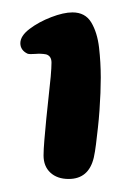

<svg xmlns="http://www.w3.org/2000/svg" viewBox="-20 -608 202 302"><path d="M88 -326.5Q70 -326.5 59.2 -336.5Q48.5 -346.5 48.5 -363.5Q48.5 -372.5 49.8 -387.8Q51 -403 52.8 -421Q54.5 -439 56.5 -456.2Q58.5 -473.5 59.8 -487.8Q61 -502 61 -509.5Q61 -520 52.5 -522.5Q44.5 -524 35.5 -523.2Q26.5 -522.5 23.5 -523.5Q18 -526 15 -530.2Q12 -534.5 12 -540Q12 -551.5 26.5 -562.5Q41 -573.5 60.5 -581Q80 -588.5 94 -588.5Q114 -588.5 123.5 -572.8Q133 -557 135.8 -533.2Q138.5 -509.5 138.5 -486Q138.5 -475 138 -461.8Q137.5 -448.5 136.5 -434.5Q135.5 -420.5 134 -407Q132.5 -393.5 131 -381.2Q129.5 -369 127.5 -360Q119.5 -326.5 88 -326.5Z"/></svg>

Font: Gluten SemiBold
Style: Regular
Weight: 600
Designer: Tyler Finck
Foundry: Etcetera Type Company
Version: Version 1.300